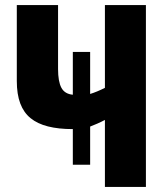

<svg xmlns="http://www.w3.org/2000/svg" viewBox="-20 -734 657 754"><path d="M553 -714V0H392V-263Q377 -255 362 -248.5Q347 -242 334 -237V-87H266V-227Q210 -227 168.5 -237.5Q127 -248 100 -270Q73 -292 59.5 -328Q46 -364 46 -416V-714H208V-463Q208 -414 221 -389.5Q234 -365 266 -362V-530H334V-365Q347 -369 361.5 -375Q376 -381 392 -389V-714Z"/></svg>

Font: Noto Sans Display Condensed ExtraBold
Style: Regular
Weight: 800
Width: 3
Designer: Monotype Design Team
Foundry: Monotype Imaging Inc.
Version: Version 2.003